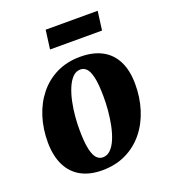

<svg xmlns="http://www.w3.org/2000/svg" viewBox="-140 -858 864 975"><g transform="rotate(-20 292.5 -371.0)"><path d="M336 -566.5Q405 -566.5 453 -541Q501 -515.5 526.2 -465.5Q551.5 -415.5 552 -343Q552.5 -270 532.2 -205.2Q512 -140.5 472.5 -91.2Q433 -42 376 -14Q319 14 246 14Q179 14 131.8 -12Q84.5 -38 59.5 -88.5Q34.5 -139 33.5 -211Q33 -285 53.2 -349.5Q73.5 -414 112.8 -462.8Q152 -511.5 208.2 -539Q264.5 -566.5 336 -566.5ZM315.5 -505.5Q291 -505.5 273 -487Q255 -468.5 242 -437.5Q229 -406.5 221 -368.8Q213 -331 209.5 -291Q206 -251 206.5 -215.5Q207 -149 215.5 -112.5Q224 -76 238.2 -61.5Q252.5 -47 270.5 -47Q295 -47 313.2 -65.2Q331.5 -83.5 344.2 -114.2Q357 -145 364.8 -183.2Q372.5 -221.5 376 -261.5Q379.5 -301.5 379 -338.5Q378.5 -405 370 -441.2Q361.5 -477.5 347.5 -491.5Q333.5 -505.5 315.5 -505.5ZM219 -755.5H500L486.5 -653.5H205.5Z"/></g></svg>

Font: Merriweather 24pt Black
Style: Italic
Weight: 900
Italic angle: -7.8°
Designer: Eben Sorkin
Foundry: Eben Sorkin
Version: Version 2.101